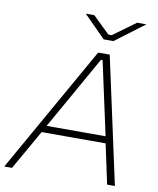

<svg xmlns="http://www.w3.org/2000/svg" viewBox="-129 -972 862 1046"><g transform="rotate(10 302.0 -448.5)"><path d="M-33 0H10L135 -220H489L536 0H579L427 -700H363ZM380 -776H434L595 -897H544L419 -806H401L307 -897H260ZM156 -258 385 -664H394L482 -258Z"/></g></svg>

Font: Fixel Display ExtraLight
Style: Italic
Weight: 200
Italic angle: -10°
Designer: AlfaBravo + MacPaw
Foundry: Kyrylo Tkachov, Marchela Mozhyna, Serhii Makarenko, Maria Weinstein, Zakhar Kryvoshyya
Version: Version 1.210;Glyphs 3.2 (3217)